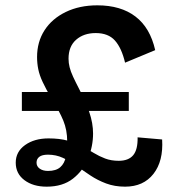

<svg xmlns="http://www.w3.org/2000/svg" viewBox="-20 -690 645 720"><path d="M62 -274V-345H463V-274ZM155 10Q104 10 71.5 -14.5Q39 -39 39 -80Q39 -121 74 -146Q109 -171 162 -171Q204 -171 234 -162.5Q264 -154 287.5 -141.5Q311 -129 331.5 -116.5Q352 -104 374.5 -95.5Q397 -87 425 -87Q462 -87 479.5 -108Q497 -129 496 -175L588 -167Q593 -86 555.5 -38Q518 10 449 10Q410 10 378 -2Q346 -14 319 -32Q292 -50 267 -68Q242 -86 216 -98Q190 -110 160 -110Q138 -110 127.5 -102Q117 -94 117 -80Q117 -66 129 -57.5Q141 -49 160 -49Q190 -49 206 -63Q222 -77 227 -102.5Q232 -128 232 -160Q232 -202 217.5 -237.5Q203 -273 172 -322Q152 -357 140 -382.5Q128 -408 123.5 -430.5Q119 -453 119 -476Q119 -533 147 -576.5Q175 -620 226.5 -645Q278 -670 345 -670Q433 -670 488 -628Q543 -586 562 -502L449 -455Q436 -510 411 -538Q386 -566 339 -566Q294 -566 265.5 -541Q237 -516 237 -470Q237 -454 241 -438Q245 -422 254 -402.5Q263 -383 278 -354Q301 -310 315 -269Q329 -228 329 -189Q329 -142 310.5 -96Q292 -50 253.5 -20Q215 10 155 10Z"/></svg>

Font: Kantumruy Pro SemiBold
Style: Regular
Weight: 600
Version: Version 1.002